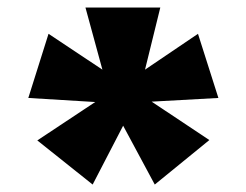

<svg xmlns="http://www.w3.org/2000/svg" viewBox="-20 -811 654 510"><path d="M382.8 -541 536.1 -439 391.1 -320.8 307.1 -477.1 226.1 -320.8 79.1 -438 232.9 -540 55.2 -550.8 108.9 -721.2 252 -626 207 -791H405.8L365.2 -626L505.9 -721.2L560.1 -550.8Z"/></svg>

Font: Mattone
Style: Bold
Weight: 700
Width: 6
Designer: Nunzio Mazzaferro
Foundry: Collletttivo
Version: Version 2.000;Glyphs 3.2 (3217)